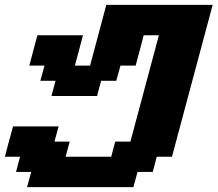

<svg xmlns="http://www.w3.org/2000/svg" viewBox="-20 -645 895 790"><path d="M91.3 125H528.8L545.9 62.5H608.4L625 0H687.5Q715.3 -104 771.2 -312.3Q827.1 -520.5 855 -625H417.5Q406.2 -583.5 384 -500Q361.8 -416.5 350.6 -375H288.1Q293.9 -396 304.9 -437.5Q315.9 -479 321.3 -500H133.8Q128.4 -479 117.2 -437.5Q106 -396 100.6 -375H163.1L146 -312.5H208.5L191.9 -250H379.4L396 -312.5H458.5L475.6 -375H538.1Q543.9 -395.5 554.9 -437.3Q565.9 -479 571.3 -500H633.8L516.6 -62.5H454.1L437.5 0H250L266.6 -62.5H204.1L221.2 -125H33.7Q27.8 -104 16.6 -62.5Q5.4 -21 0 0H62.5L45.9 62.5H108.4Z"/></svg>

Font: Faithful 32x
Style: SemiboldOblique
Weight: 400
Foundry: Faithful Resource Pack
Version: Version 1.0; January 27, 2023